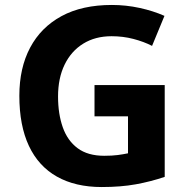

<svg xmlns="http://www.w3.org/2000/svg" viewBox="-20 -744 764 774"><path d="M361 -401H644V-31Q588 -12 527.5 -1Q467 10 390 10Q284 10 209.5 -32Q135 -74 96.5 -156Q58 -238 58 -358Q58 -470 101.5 -552Q145 -634 228 -679Q311 -724 431 -724Q488 -724 543 -712Q598 -700 643 -680L593 -559Q560 -576 518 -587Q476 -598 430 -598Q364 -598 315.5 -568Q267 -538 240.5 -483.5Q214 -429 214 -355Q214 -285 233 -231Q252 -177 293 -146.5Q334 -116 400 -116Q432 -116 454.5 -119Q477 -122 496 -126V-275H361Z"/></svg>

Font: Noto Sans Nag Mundari
Style: Bold
Weight: 700
Version: Version 1.000